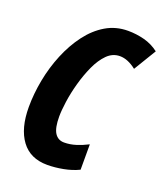

<svg xmlns="http://www.w3.org/2000/svg" viewBox="-136 -815 785 917"><g transform="rotate(20 257.0 -357.0)"><path d="M212 10Q125 10 80 -51Q35 -112 35 -220Q35 -287 48.5 -358Q62 -429 89 -494.5Q116 -560 155 -612Q194 -664 244.5 -694Q295 -724 357 -724Q399 -724 439.5 -713.5Q480 -703 514 -677L445 -563Q402 -597 362 -597Q325 -597 297 -569Q269 -541 248.5 -496Q228 -451 214 -400.5Q200 -350 193.5 -303.5Q187 -257 187 -227Q187 -169 203.5 -143.5Q220 -118 251 -118Q281 -118 311 -127.5Q341 -137 370 -152V-23Q335 -6 292.5 2Q250 10 212 10Z"/></g></svg>

Font: Noto Sans ExtraCondensed ExtraBold
Style: Italic
Weight: 800
Width: 2
Italic angle: -12°
Designer: Monotype Design Team
Foundry: Monotype Imaging Inc.
Version: Version 2.013; ttfautohint (v1.8.4.7-5d5b)